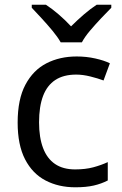

<svg xmlns="http://www.w3.org/2000/svg" viewBox="-20 -786 520 816"><path d="M300 10Q229 10 173.5 -19Q118 -48 86.5 -109Q55 -170 55 -265Q55 -364 88 -426Q121 -488 177.5 -517Q234 -546 306 -546Q347 -546 385 -537.5Q423 -529 447 -517L420 -444Q396 -453 364 -461Q332 -469 304 -469Q250 -469 215 -446Q180 -423 163 -378Q146 -333 146 -266Q146 -202 163 -157Q180 -112 214 -89Q248 -66 299 -66Q343 -66 376.5 -75Q410 -84 438 -97V-19Q411 -5 378.5 2.5Q346 10 300 10ZM238 -606Q225 -629 203 -655.5Q181 -682 157 -708Q133 -734 115 -753V-766H175Q201 -749 229 -725Q257 -701 282 -674Q309 -701 337 -725Q365 -749 391 -766H453V-753Q434 -734 409.5 -708Q385 -682 362.5 -655.5Q340 -629 328 -606Z"/></svg>

Font: Noto Sans Tamil
Style: Regular
Weight: 400
Designer: Jelle Bosma - Monotype Design Team
Foundry: Monotype Imaging Inc.
Version: Version 2.003